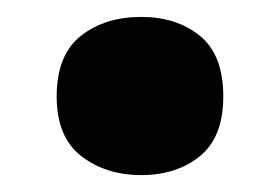

<svg xmlns="http://www.w3.org/2000/svg" viewBox="-20 -195 331 227"><path d="M47 -81Q47 -130 75.5 -152.5Q104 -175 147 -175Q189 -175 216.5 -152.5Q244 -130 244 -81Q244 -33 216.5 -10.5Q189 12 147 12Q105 12 76 -10.5Q47 -33 47 -81Z"/></svg>

Font: Noto Sans Gurmukhi SemiCondensed Black
Style: Regular
Weight: 900
Width: 4
Designer: Jelle Bosma - Monotype Design Team
Foundry: Monotype Imaging Inc.
Version: Version 2.004; ttfautohint (v1.8.4.7-5d5b)